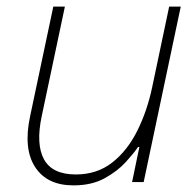

<svg xmlns="http://www.w3.org/2000/svg" viewBox="-20 -550 580 580"><path d="M202 10Q122 10 86 -45.5Q50 -101 71 -199L141 -530H176L106 -199Q88 -114 113 -68.5Q138 -23 209 -23Q273 -23 319 -59Q365 -95 395 -155.5Q425 -216 440 -288L491 -530H526L414 0H379L401 -106H397Q385 -88 360 -60.5Q335 -33 296 -11.5Q257 10 202 10Z"/></svg>

Font: Be Vietnam Pro Thin
Style: Italic
Weight: 100
Italic angle: -12°
Designer: Lam Bao, Tony Le, Vietanh Nguyen
Foundry: Yellow Type Foundry
Version: Version 1.002; ttfautohint (v1.8.3)